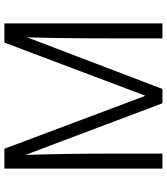

<svg xmlns="http://www.w3.org/2000/svg" viewBox="37 -793 756 870"><g transform="rotate(-90 415.0 -358.0)"><path d="M447 0H382L148 -621Q154 -433 154 -236V0H86V-716H176L416 -77L657 -716H744V0H676V-190Q676 -477 681 -614Z"/></g></svg>

Font: Almarai Light
Style: Regular
Weight: 300
Designer: Boutros International 2019
Foundry: Created by Boutros International 2019
Version: Version 1.10